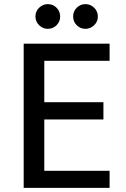

<svg xmlns="http://www.w3.org/2000/svg" viewBox="-20 -912 612 932"><path d="M212 -892Q237 -892 254.5 -874.5Q272 -857 272 -832Q272 -807 254.5 -789.5Q237 -772 212 -772Q188 -772 170 -789.5Q152 -807 152 -832Q152 -857 170 -874.5Q188 -892 212 -892ZM395 -892Q370 -892 352.5 -874.5Q335 -857 335 -832Q335 -807 352.5 -789.5Q370 -772 395 -772Q419 -772 437 -789.5Q455 -807 455 -832Q455 -857 437 -874.5Q419 -892 395 -892ZM95 -700H512V-617H195V-416H482V-332H195V-83H512V0H95Z"/></svg>

Font: Voces
Style: Regular
Weight: 400
Designer: Ana Paula Megda, Pablo Ugerman
Foundry: Ana Paula Megda, Pablo Ugerman
Version: Version 1.100